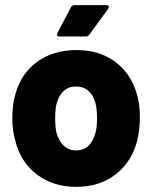

<svg xmlns="http://www.w3.org/2000/svg" viewBox="-20 -720 594 748"><path d="M40 -170Q28 -211 28 -260Q28 -315 41 -357Q64 -436 126.5 -480.5Q189 -525 278 -525Q366 -525 427 -480.5Q488 -436 512 -358Q525 -316 525 -262Q525 -219 515 -174Q494 -90 431 -41Q368 8 277 8Q187 8 124 -40Q61 -88 40 -170ZM352 -203Q358 -223 358 -260Q358 -294 352 -318Q344 -349 324.5 -366Q305 -383 276 -383Q247 -383 228 -365.5Q209 -348 201 -318Q195 -299 195 -260Q195 -224 200 -203Q209 -171 228.5 -152.5Q248 -134 277 -134Q306 -134 325 -152.5Q344 -171 352 -203ZM271 -700H394Q404 -700 404 -693Q404 -690 401 -685L328 -585Q323 -578 314 -578H212Q205 -578 203 -582Q201 -586 204 -592L256 -691Q260 -700 271 -700Z"/></svg>

Font: BARLOWEXTRABOLD
Style: Regular
Weight: 800
Designer: Jeremy Tribby
Foundry: Tribby Type
Version: Version 1.422